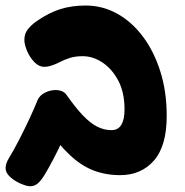

<svg xmlns="http://www.w3.org/2000/svg" viewBox="-23 -616 655 681"><path d="M568.3 -205Q568.3 -98.4 523.1 -46.6Q477.9 5.2 403.1 5.2Q351.9 5.2 308.5 -11.5Q265.1 -28.2 224 -66.8Q182.9 -105.4 138.1 -170.8L230.7 -193.7Q219.8 -164.1 202.6 -126.1Q185.4 -88.1 166.7 -52.3Q148 -16.6 133 7.6Q121.1 26.2 110 35.4Q98.9 44.6 84 44.6Q72.1 44.6 51 35.7Q29.9 26.8 13.3 11.9Q-3.2 -2.9 -3.2 -19.9Q-3.2 -27.4 -0.4 -36Q2.3 -44.6 7.9 -53.9Q24.9 -81.6 44.1 -118.8Q63.3 -156.1 81.2 -194.4Q99 -232.7 110.7 -261.8Q118 -277.9 136.3 -287.2Q154.7 -296.6 173.7 -296.6Q200.2 -296.6 212.3 -280.4Q243.9 -235.2 270.3 -207.4Q296.7 -179.6 321.4 -167Q346.1 -154.4 372.4 -154.4Q396 -154.4 407.3 -173.4Q418.7 -192.3 418.7 -227.9Q418.7 -288 396.6 -329.9Q374.4 -371.8 340.5 -394.2Q306.6 -416.7 270.3 -416.7Q244.7 -416.7 225.2 -410.7Q205.8 -404.8 186.1 -394.3Q154.6 -378.9 135.1 -378.9Q114.8 -378.9 98.4 -396.2Q82 -413.4 72.7 -436.1Q63.4 -458.7 63.4 -474.7Q63.4 -497 76.3 -512.8Q89.1 -528.7 108.7 -542.1Q149.9 -570.6 190.4 -583.5Q231 -596.4 281 -596.4Q340.1 -596.4 392 -567.9Q443.9 -539.4 483.4 -486.9Q522.9 -434.4 545.6 -362.8Q568.3 -291.2 568.3 -205Z"/></svg>

Font: Playpen Sans Hebrew
Style: Regular
Weight: 400
Designer: Tom Grace, Laura Meseguer, Veronika Burian, José Scaglione
Foundry: TypeTogether
Version: Version 2.000